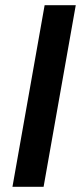

<svg xmlns="http://www.w3.org/2000/svg" viewBox="-20 -720 312 740"><path d="M28 0 152 -700H272L148 0Z"/></svg>

Font: DM Sans 10pt SemiBold
Style: Italic
Weight: 600
Italic angle: -10°
Version: Version 4.004;gftools[0.9.30]